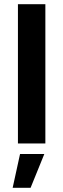

<svg xmlns="http://www.w3.org/2000/svg" viewBox="-20 -680 300 910"><path d="M40 210 75 50H190L125 210ZM65 0V-660H195V0Z"/></svg>

Font: Xolonium
Style: Regular
Weight: 400
Designer: Severin Meyer
Version: Version 4.2